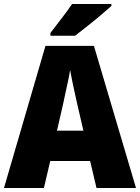

<svg xmlns="http://www.w3.org/2000/svg" viewBox="-20 -947 705 967"><path d="M466 0 434 -136H233L201 0H0L209 -716H453L665 0ZM369 -423Q364 -445 357 -477Q350 -509 343.5 -540.5Q337 -572 333 -595Q330 -573 323.5 -542.5Q317 -512 310 -480.5Q303 -449 298 -424L267 -289H400ZM541 -917Q521 -899 488 -871Q455 -843 419.5 -815Q384 -787 358 -767H234V-781Q259 -814 290 -854Q321 -894 343 -927H541Z"/></svg>

Font: Noto Sans Hebrew SemiCondensed Black
Style: Regular
Weight: 900
Width: 4
Designer: Ben Nathan
Foundry: Google LLC
Version: Version 3.001; ttfautohint (v1.8.4.7-5d5b)